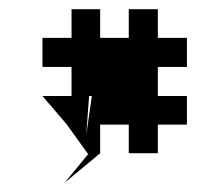

<svg xmlns="http://www.w3.org/2000/svg" viewBox="-20 -684 464 416"><path d="M72 -476 125 -414 171 -350 120 -288 197 -352V-414H259V-352H322V-414H385V-476H322V-539H385V-602H322V-664H259V-602H197V-664H135V-602H72V-539H135V-476ZM167 -392 173 -476H179Z"/></svg>

Font: bitstorm
Style: ultext
Weight: 400
Version: Version 0.2